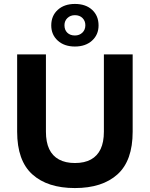

<svg xmlns="http://www.w3.org/2000/svg" viewBox="-20 -944 760 974"><path d="M67 0ZM360 10Q221 10 144 -59.5Q67 -129 67 -276V-668H213V-276Q213 -223 229.5 -188Q246 -153 279 -135Q312 -117 360 -117Q409 -117 441.5 -135Q474 -153 490.5 -188Q507 -223 507 -276V-668H653V-276Q653 -129 576 -59.5Q499 10 360 10ZM360 -708Q306 -708 273 -738Q240 -768 240 -815Q240 -864 273 -894Q306 -924 360 -924Q415 -924 447.5 -894Q480 -864 480 -815Q480 -768 447 -738Q414 -708 360 -708ZM360 -764Q383 -764 398 -778.5Q413 -793 413 -816Q413 -838 398.5 -852.5Q384 -867 360 -867Q337 -867 322 -852.5Q307 -838 307 -816Q307 -792 321.5 -778Q336 -764 360 -764Z"/></svg>

Font: Gantari
Style: Bold
Weight: 700
Designer: Anugrah Pasau
Foundry: Lafontype
Version: Version 1.000; ttfautohint (v1.6)